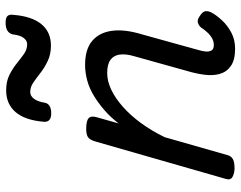

<svg xmlns="http://www.w3.org/2000/svg" viewBox="-107 -736 860 686"><g transform="rotate(-90 323.0 -393.0)"><path d="M492 17Q452 17 430.5 2Q409 -13 402 -37.5Q395 -62 399 -92.5Q403 -123 412 -153L465 -343Q474 -373 471 -395Q468 -417 452 -428.5Q436 -440 405 -440Q376 -440 345.5 -425.5Q315 -411 284.5 -384Q254 -357 226.5 -319.5Q199 -282 176 -235L112 -11Q109 2 98.5 8.5Q88 15 65 15Q48 15 34.5 8Q21 1 27 -17L161 -484Q167 -503 176.5 -509Q186 -515 205 -515Q235 -515 244 -506Q253 -497 247 -477L225 -399Q247 -428 272.5 -450Q298 -472 324.5 -488Q351 -504 379 -511.5Q407 -519 434 -519Q490 -519 520 -493.5Q550 -468 556 -422.5Q562 -377 543 -315L487 -113Q483 -100 482 -87.5Q481 -75 486 -67Q491 -59 505 -59Q518 -59 529.5 -65.5Q541 -72 551 -83Q561 -94 568 -105Q575 -113 585 -116Q595 -119 609 -109Q625 -99 626 -88.5Q627 -78 621 -67Q612 -50 593.5 -30Q575 -10 549.5 3.5Q524 17 492 17ZM261 -640Q228 -640 231 -668Q237 -735 266 -768Q295 -801 343 -801Q375 -801 398 -789.5Q421 -778 439 -763.5Q457 -749 473 -737.5Q489 -726 508 -726Q521 -726 530.5 -738.5Q540 -751 543 -777Q549 -803 585 -803Q602 -803 608.5 -796.5Q615 -790 613 -776Q608 -710 580 -675.5Q552 -641 503 -641Q472 -641 448 -652.5Q424 -664 405.5 -678.5Q387 -693 371 -704Q355 -715 337 -715Q323 -715 313 -701.5Q303 -688 299 -663Q297 -652 287.5 -646Q278 -640 261 -640Z"/></g></svg>

Font: Playwrite TZ
Style: Regular
Weight: 400
Designer: Veronika Burian, José Scaglione
Foundry: TypeTogether
Version: Version 1.002